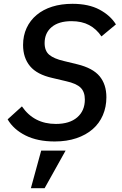

<svg xmlns="http://www.w3.org/2000/svg" viewBox="-20 -730 640 1007"><path d="M196 60H324L214 257H142ZM267 12Q177 12 114 -19.5Q51 -51 20 -104L95 -172Q158 -80 273 -80Q345 -80 385 -114.5Q425 -149 425 -208Q425 -248 403 -270Q381 -292 327 -304L255 -321Q174 -339 137.5 -383Q101 -427 101 -494Q101 -543 119.5 -583Q138 -623 172 -651.5Q206 -680 253.5 -695Q301 -710 360 -710Q445 -710 502 -679.5Q559 -649 588 -602L512 -539Q486 -578 447.5 -598.5Q409 -619 355 -619Q288 -619 251 -588Q214 -557 214 -504Q214 -463 238.5 -442.5Q263 -422 315 -410L385 -393Q467 -373 502.5 -330Q538 -287 538 -220Q538 -169 519.5 -126Q501 -83 466 -52.5Q431 -22 380.5 -5Q330 12 267 12Z"/></svg>

Font: IBM Plex Mono Medium
Style: Italic
Weight: 500
Italic angle: -9°
Monospace: yes
Designer: Mike Abbink, Paul van der Laan, Pieter van Rosmalen
Foundry: Bold Monday
Version: Version 2.3